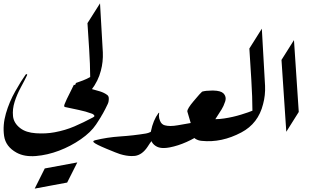

<svg xmlns="http://www.w3.org/2000/svg" viewBox="-20 -923 1859 1135"><path d="M377 156.2Q328.6 165 280.8 174.1Q232.9 183.1 185.1 191.9L244.6 72.8Q349.1 54.2 437 37.1Z M78.1 -20.5Q13.2 -56.2 4.2 -119.6Q-4.9 -183.1 14.9 -252Q34.7 -320.8 70.6 -384Q106.4 -447.3 131.8 -482.4Q134.3 -485.4 138.4 -484.4Q142.6 -483.4 139.6 -477.5Q125 -446.8 102.5 -405.5Q80.1 -364.3 66.4 -321Q52.7 -277.8 56.9 -236.6Q61 -195.3 99.6 -165.5Q133.3 -139.2 192.4 -135.3Q251.5 -131.3 303.2 -141.1Q366.2 -152.8 419.7 -175.8Q473.1 -198.7 527.8 -228Q536.1 -231.9 538.6 -236.8Q536.6 -245.1 524.9 -250.5Q486.8 -264.6 446.3 -272.9Q405.8 -281.2 363.8 -290.5Q355.5 -292.5 362.8 -309.6Q374.5 -338.4 388.7 -365.2Q402.8 -392.1 416.5 -421.4L417.5 -421.9L521.5 -397H521Q545.9 -390.6 571 -382.8Q596.2 -375 614.3 -361.3Q622.1 -355 623 -343.8Q624 -322.3 616.7 -307.9Q609.4 -293.5 602.5 -278.8Q586.9 -248.5 577.6 -234.4H578.1Q567.9 -217.8 559.6 -205.1Q551.3 -192.4 547.4 -186.5Q517.1 -141.1 457.8 -99.9Q398.4 -58.6 329.6 -32.5Q260.7 -6.3 192.6 -0.7Q124.5 4.9 78.1 -20.5Z M576.2 -504.9Q561 -444.8 520 -391.1L421.9 -416L429.2 -432.6Q446.8 -438.5 470.5 -447.5Q494.1 -456.5 513.2 -467.8Q512.7 -544.4 507.3 -627.7Q502 -710.9 497.1 -786.1L571.3 -903.3L587.9 -613.3Q590.3 -557.6 576.2 -504.9Z M907.7 -121.6Q891.6 -109.9 878.2 -92.5Q864.7 -75.2 853 -56.2Q821.3 -7.8 778.3 -1.5Q769 -0.5 758.8 -0.5Q727.1 -0.5 689 -12.2Q672.9 -17.1 609.6 -43.5Q546.4 -69.8 534.7 -81.1Q531.7 -84 531.7 -86.4Q531.7 -91.3 541.5 -93.8Q612.3 -111.3 690.4 -116.5Q768.6 -121.6 842.8 -133.8Q870.1 -138.7 891.6 -157.7Q897.9 -164.1 905.3 -164.1Q907.2 -164.1 909.2 -163.6Q921.9 -159.7 921.9 -147Q921.9 -142.6 920.4 -137.2Q917 -125.5 907.7 -121.6Z M908.2 -55.7Q869.1 -75.2 869.1 -120.6Q869.1 -132.3 872.1 -146.5Q885.3 -212.4 917 -254.9Q918.9 -256.8 919.9 -256.8Q920.9 -256.8 920.9 -254.9Q919.4 -247.1 919.4 -239.7Q919.4 -224.1 925.8 -209.5Q934.6 -187 954.6 -182.1Q969.2 -178.2 987.3 -178.2Q1007.3 -178.2 1031.7 -182.6Q1078.6 -190.9 1107.4 -195.8L1087.9 -262.2Q1087.4 -263.7 1087.4 -265.1Q1087.4 -281.2 1125 -325.7Q1166 -374.5 1174.8 -381.3Q1196.8 -387.7 1232.4 -387.7H1242.2Q1284.2 -386.7 1300.3 -371.6Q1314 -357.9 1314 -340.3Q1314 -332 1311 -322.8Q1301.3 -293.9 1290 -276.4L1239.3 -197.3Q1220.2 -167.5 1176.5 -136.7Q1132.8 -106 1082.3 -83.5Q1031.7 -61 983.9 -51.8Q963.9 -47.9 947.3 -47.9Q924.3 -47.9 908.2 -55.7Z M1535.2 -307.6Q1506.8 -192.9 1406.7 -140.1Q1290 -78.1 1172.4 -90.3Q1151.4 -91.8 1134.3 -103Q1117.2 -114.3 1116.2 -136.2Q1135.3 -210.9 1155.3 -263.7Q1165 -228.5 1208.7 -221.7Q1252.4 -214.8 1304.7 -222.7Q1356.9 -230.5 1405 -245.4Q1453.1 -260.3 1472.2 -268.6Q1472.2 -344.7 1465.6 -452.6Q1459 -560.5 1454.1 -636.2L1527.8 -753.4L1546.9 -415.5Q1549.3 -359.4 1535.2 -307.6Z M1644 -568.8 1717.8 -686 1746.1 -261.2 1672.4 -144Z"/></svg>

Font: Aref Ruqaa
Style: Regular
Weight: 400
Designer: Abdoulla Aref
Version: Version 0.7